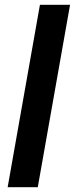

<svg xmlns="http://www.w3.org/2000/svg" viewBox="-20 -783 324 803"><path d="M138 0H12L147 -763H273Z"/></svg>

Font: Open Sauce Sans SemiBold Italic
Style: Regular
Weight: 600
Italic angle: -10°
Designer: Alfredo Marco Pradil
Foundry: Creative Sauce Fz LLC
Version: Version 1.477